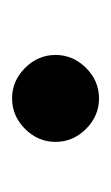

<svg xmlns="http://www.w3.org/2000/svg" viewBox="47 -457 184 318"><g transform="rotate(90 139.0 -298.0)"><path d="M92.5 -247.5Q71 -269 71 -298Q71 -327 92.5 -348.5Q114 -370 143 -370Q172 -370 193.5 -348.5Q215 -327 215 -298Q215 -269 193.5 -247.5Q172 -226 143 -226Q114 -226 92.5 -247.5Z"/></g></svg>

Font: Academico
Style: Regular
Weight: 400
Foundry: Steinberg Media Technologies GmbH
Version: Version 0.902